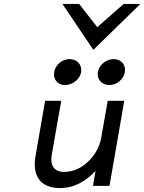

<svg xmlns="http://www.w3.org/2000/svg" viewBox="-20 -944 733 975"><path d="M535 -512C572 -512 608 -541 614 -578C620 -615 595 -644 558 -644C520 -644 483 -615 477 -578C471 -541 497 -512 535 -512ZM310 -512C348 -512 386 -541 392 -578C398 -615 371 -644 333 -644C296 -644 261 -615 255 -578C249 -541 273 -512 310 -512ZM160 -149C144 -54 183 11 284 11C361 11 420 -28 465 -76L452 0H536L611 -432H527L494 -245C485 -192 456 -149 424 -120C395 -93 354 -71 306 -71C252 -71 234 -107 243 -159L291 -432H209ZM454 -691 693 -924H608L474 -806L382 -924H297Z"/></svg>

Font: Charger Monospace
Style: Regular
Weight: 400
Designer: Jasper
Foundry: Cannot Into Space Fonts
Version: Version 0.980